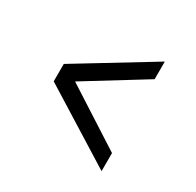

<svg xmlns="http://www.w3.org/2000/svg" viewBox="-115 -666 759 745"><g transform="rotate(30 265.0 -293.5)"><path d="M423 -460 160 -298 423 -129V-48L88 -257V-335L423 -539Z"/></g></svg>

Font: TypoPRO Titillium Maps
Style: 400 wt
Weight: 400
Designer: Campivisivi
Foundry: Accademia di Belle Arti di Urbino and students of MA course of Visual design
Version: Version 001.001